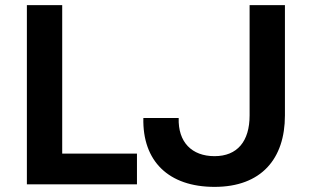

<svg xmlns="http://www.w3.org/2000/svg" viewBox="-20 -720 1209 750"><path d="M85 -700V0H515V-120H223V-700ZM1093 -269V-700H955V-269C955 -168 907 -110 818 -110C729 -110 675 -165 678 -259H540C536 -91 638 10 818 10C1001 10 1093 -100 1093 -269Z"/></svg>

Font: Goli SemiBold
Style: Regular
Weight: 600
Designer: jaikishan Patel
Foundry: MagicType
Version: Version 1.000;Glyphs 3.2 (3242)